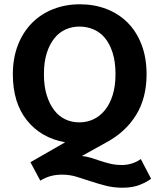

<svg xmlns="http://www.w3.org/2000/svg" viewBox="-20 -661 744 896"><path d="M353 -641Q420 -641 477 -619Q534 -597 575.5 -555.5Q617 -514 640.5 -453Q664 -392 664 -314Q664 -204 615.5 -125Q567 -46 479 2L362 67Q384 69 404.5 75.5Q425 82 447.5 89.5Q470 97 494.5 103Q519 109 549 109Q574 109 598 101Q622 93 637 81L685 173Q668 187 634 201Q600 215 552 215Q510 215 473 205.5Q436 196 402 184.5Q368 173 336 163.5Q304 154 271 154Q241 154 217 160.5Q193 167 168 182L122 96L284 3Q172 -17 106 -99Q40 -181 40 -314Q40 -390 63.5 -450.5Q87 -511 129 -553.5Q171 -596 228.5 -618.5Q286 -641 353 -641ZM185 -315Q185 -259 198 -217Q211 -175 233 -146.5Q255 -118 285 -104Q315 -90 350 -90Q386 -90 416.5 -104.5Q447 -119 470 -147.5Q493 -176 506 -218Q519 -260 519 -315Q519 -373 505.5 -415Q492 -457 469.5 -484Q447 -511 416 -524Q385 -537 351 -537Q316 -537 286 -523.5Q256 -510 233.5 -482Q211 -454 198 -412.5Q185 -371 185 -315Z"/></svg>

Font: Mukta Malar
Style: Bold
Weight: 700
Designer: Aadarsh Rajan, Girish Dalvi, Yashodeep Gholap
Foundry: Ek Type
Version: Version 2.538;PS 1.000;hotconv 16.6.51;makeotf.lib2.5.65220;